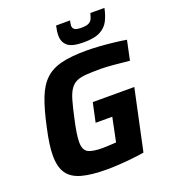

<svg xmlns="http://www.w3.org/2000/svg" viewBox="-160 -1014 1011 1138"><g transform="rotate(-20 346.0 -444.5)"><path d="M318 8Q220 8 159.5 -9Q99 -26 71.5 -66.5Q44 -107 44 -178Q44 -212 50 -254.5Q56 -297 68 -350Q90 -454 116 -521.5Q142 -589 182 -627Q222 -665 284.5 -680.5Q347 -696 442 -696Q480 -696 524.5 -693Q569 -690 613 -685Q657 -680 692 -674L666 -551Q620 -556 568.5 -560.5Q517 -565 488 -565Q433 -565 396 -562.5Q359 -560 335 -549.5Q311 -539 294.5 -515.5Q278 -492 266 -450.5Q254 -409 240 -344Q229 -296 223.5 -260.5Q218 -225 218 -200Q218 -151 245.5 -135.5Q273 -120 338 -120Q354 -120 379.5 -121.5Q405 -123 423 -124L454 -275H349L375 -396H637L555 -12Q519 -6 477 -1.5Q435 3 393.5 5.5Q352 8 318 8ZM448 -747Q373 -747 345.5 -771Q318 -795 318 -835Q318 -849 320 -864.5Q322 -880 326 -897H414Q412 -888 410.5 -880Q409 -872 409 -865Q409 -850 420 -841.5Q431 -833 463 -833Q495 -833 510 -841Q525 -849 531 -863Q537 -877 542 -897H631Q622 -853 605 -819.5Q588 -786 551.5 -766.5Q515 -747 448 -747Z"/></g></svg>

Font: Saira
Style: Bold Italic
Weight: 700
Italic angle: -12°
Designer: Hector Gatti with collaboration of the Omnibus-Type team
Foundry: Omnibus-Type
Version: Version 1.100; ttfautohint (v1.8.3)